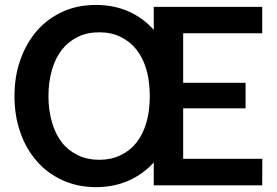

<svg xmlns="http://www.w3.org/2000/svg" viewBox="-20 -751 1121 778"><path d="M382.3 -103.5Q430.2 -103.5 467.8 -121.6Q507.3 -140.6 532.7 -172.9Q559.6 -207.5 573.2 -254.4Q586.9 -301.3 586.9 -361.3Q586.9 -421.9 573.2 -469.2Q559.6 -516.1 532.7 -550.3Q506.8 -583 467.8 -602.1Q430.2 -620.1 382.3 -620.1Q334 -620.1 296.4 -602.1Q257.3 -583 231.4 -550.3Q204.6 -516.1 190.9 -469.2Q176.3 -418.5 176.3 -361.3Q176.3 -304.7 190.9 -254.4Q204.6 -207.5 231.4 -172.9Q256.8 -140.6 296.4 -121.6Q334 -103.5 382.3 -103.5ZM722.2 -107.4H1043L1042.5 0H603V-92.8Q561 -45.9 501 -19Q441.4 7.3 368.7 7.3Q294.9 7.3 233.9 -20.5Q171.4 -48.8 129.4 -97.7Q85.4 -147.5 62.5 -214.4Q38.6 -281.2 38.6 -361.3Q38.6 -441.4 62.5 -508.8Q85.9 -575.7 129.4 -626Q172.4 -675.3 233.9 -703.6Q293.5 -731 368.7 -731Q441.4 -731 501 -704.6Q560.5 -678.2 603 -629.9V-723.1H1042.5V-616.2H722.2V-415.5H975.1V-312H722.2Z"/></svg>

Font: Lato-SemiBold
Style: Bold
Weight: 500
Designer: Lukasz Dziedzic with Adam Twardoch and Botio Nikoltchev
Foundry: tyPoland Lukasz Dziedzic
Version: ""